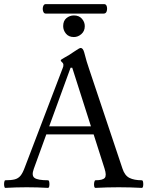

<svg xmlns="http://www.w3.org/2000/svg" viewBox="-21 -910 725 933"><path d="M5 3Q1 3 -0.5 -6Q-2 -15 -0.5 -24.5Q1 -34 5 -34Q34 -34 51 -38.5Q68 -43 79 -56.5Q90 -70 100 -98L284 -580Q286 -584 286.5 -587.5Q287 -591 287 -595Q287 -602 280.5 -607.5Q274 -613 274 -617Q274 -620 294 -631Q304 -636 315 -643Q326 -650 339 -659Q352 -668 360 -672.5Q368 -677 371 -677Q382 -677 388 -656Q394 -632 400 -612Q406 -592 412 -575L574 -91Q585 -57 608 -45.5Q631 -34 668 -34Q673 -34 674.5 -24.5Q676 -15 674.5 -6Q673 3 668 3Q611 0 556 0Q499 0 443 3Q438 3 436.5 -6Q435 -15 437 -24.5Q439 -34 443 -34Q478 -34 488 -45.5Q498 -57 487 -91L434 -257H204L143 -89Q131 -56 147.5 -45Q164 -34 212 -34Q217 -34 218.5 -24.5Q220 -15 218.5 -6Q217 3 212 3Q161 0 109 0Q58 0 5 3ZM218 -296H421L330 -581H322ZM338 -730Q313 -730 299.5 -746.5Q286 -763 286 -783Q286 -809 302 -822Q318 -835 338 -835Q363 -835 377 -819Q391 -803 391 -783Q391 -759 374.5 -744.5Q358 -730 338 -730ZM201 -844Q192 -844 188.5 -855.5Q185 -867 188.5 -878.5Q192 -890 201 -890H485Q495 -890 498 -878.5Q501 -867 497.5 -855.5Q494 -844 483 -844Z"/></svg>

Font: Junicode VF
Style: Regular
Weight: 400
Designer: Peter S. Baker
Version: Version 2.213